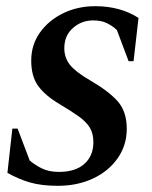

<svg xmlns="http://www.w3.org/2000/svg" viewBox="-20 -591 491 621"><path d="M167 10Q114 10 76.5 -1Q39 -12 4 -32L20 -175H37L76 -72Q92 -58 115 -46.5Q138 -35 170 -35Q224 -35 253 -61Q282 -87 282 -131Q282 -160 270 -179Q258 -198 234 -215Q210 -232 173 -254Q126 -282 103.5 -313Q81 -344 81 -395Q81 -446 109 -485.5Q137 -525 184 -548Q231 -571 288 -571Q369 -571 428 -533L412 -393H396L358 -494Q344 -507 326 -516Q308 -525 281 -525Q244 -525 216 -500.5Q188 -476 188 -435Q188 -404 206.5 -381Q225 -358 270 -332Q332 -296 361 -263Q390 -230 390 -174Q390 -121 360.5 -79Q331 -37 280.5 -13.5Q230 10 167 10Z"/></svg>

Font: Spectral SC SemiBold
Style: Italic
Weight: 600
Italic angle: -10°
Designer: Jean-Baptiste Levee
Foundry: Production Type
Version: Version 2.001